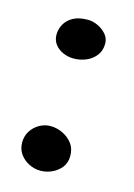

<svg xmlns="http://www.w3.org/2000/svg" viewBox="-72 -475 332 476"><g transform="rotate(15 94.0 -237.0)"><path d="M78 -41Q62.5 -41 48.2 -48.2Q34 -55.5 25.2 -68Q16.5 -80.5 16.5 -97Q16.5 -114 24.8 -126.8Q33 -139.5 46.2 -147Q59.5 -154.5 74.5 -154.5Q90.5 -154.5 105.8 -147.2Q121 -140 130.8 -127Q140.5 -114 140.5 -95.5Q140.5 -77.5 130.8 -65.5Q121 -53.5 106.8 -47.2Q92.5 -41 78 -41ZM85.5 -331Q71 -331 58 -336.8Q45 -342.5 37.2 -353Q29.5 -363.5 29.5 -377Q29.5 -391.5 36.5 -404.2Q43.5 -417 58 -425Q72.5 -433 95.5 -433Q108.5 -433 121.2 -427Q134 -421 143 -410.8Q152 -400.5 152 -386.5Q152 -369 142.5 -356.5Q133 -344 117.8 -337.5Q102.5 -331 85.5 -331Z"/></g></svg>

Font: Gluten Light
Style: Regular
Weight: 300
Designer: Tyler Finck
Foundry: Etcetera Type Company
Version: Version 1.300